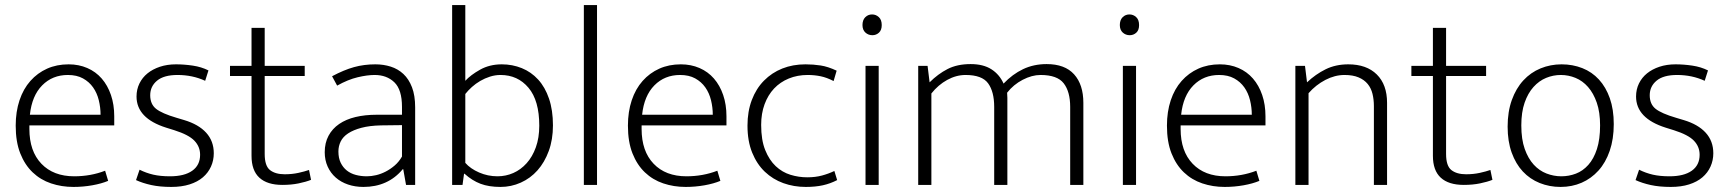

<svg xmlns="http://www.w3.org/2000/svg" viewBox="-20 -730 6828 758"><path d="M431 -235H96V-221Q96 -133 143.5 -83.5Q191 -34 273 -34Q338 -34 395 -56L407 -16Q381 -5 344.5 1.5Q308 8 270 8Q223 8 181.5 -6Q140 -20 109 -49.5Q78 -79 60 -124.5Q42 -170 42 -234Q42 -289 57 -334Q72 -379 100 -410.5Q128 -442 166 -459Q204 -476 251 -476Q291 -476 324.5 -461.5Q358 -447 381.5 -420Q405 -393 418 -355Q431 -317 431 -271ZM377 -277Q377 -306 370 -334.5Q363 -363 347.5 -385Q332 -407 307.5 -420.5Q283 -434 248 -434Q187 -434 146.5 -393Q106 -352 98 -277Z M790 -411Q740 -434 681 -434Q627 -434 600 -411.5Q573 -389 573 -354Q573 -319 596 -300.5Q619 -282 677 -265L707 -256Q764 -239 794 -206Q824 -173 824 -125Q824 -97 813 -72.5Q802 -48 781 -30Q760 -12 728.5 -2Q697 8 656 8Q611 8 577 0.5Q543 -7 517 -19L531 -60Q557 -47 585 -40.5Q613 -34 651 -34Q708 -34 739 -56Q770 -78 770 -119Q770 -151 747.5 -174.5Q725 -198 668 -216L636 -226Q519 -263 519 -349Q519 -377 530.5 -400.5Q542 -424 562.5 -440.5Q583 -457 611.5 -466.5Q640 -476 675 -476Q707 -476 741 -471Q775 -466 803 -452Z M1183 -430H1025V-122Q1025 -75 1046 -58.5Q1067 -42 1104 -42Q1133 -42 1158 -47.5Q1183 -53 1200 -59L1208 -20Q1188 -12 1159 -6Q1130 0 1095 0Q1035 0 1004 -28.5Q973 -57 973 -115V-430H888V-470H973V-620H1025V-470H1183Z M1291 -429Q1338 -454 1377.5 -465Q1417 -476 1462 -476Q1494 -476 1522.5 -467Q1551 -458 1572.5 -438Q1594 -418 1606.5 -385.5Q1619 -353 1619 -306V0H1583L1572 -62H1570Q1541 -27 1502 -9.5Q1463 8 1415 8Q1382 8 1354 -1.5Q1326 -11 1305.5 -29Q1285 -47 1273.5 -72.5Q1262 -98 1262 -129Q1262 -166 1277 -194Q1292 -222 1319 -240.5Q1346 -259 1383.5 -268Q1421 -277 1467 -277H1567V-308Q1567 -376 1537 -405Q1507 -434 1459 -434Q1430 -434 1392 -425Q1354 -416 1311 -392ZM1567 -236 1484 -235Q1439 -234 1407 -225.5Q1375 -217 1354.5 -203.5Q1334 -190 1325 -171.5Q1316 -153 1316 -132Q1316 -106 1325 -87.5Q1334 -69 1349 -57Q1364 -45 1384.5 -39.5Q1405 -34 1428 -34Q1446 -34 1465 -38.5Q1484 -43 1502.5 -52.5Q1521 -62 1538 -76.5Q1555 -91 1567 -112Z M2163 -235Q2163 -179 2146.5 -134Q2130 -89 2102 -57.5Q2074 -26 2036 -9Q1998 8 1956 8Q1910 8 1877 -4.5Q1844 -17 1814 -44H1812L1806 0H1765V-710H1817V-411Q1838 -434 1875.5 -455Q1913 -476 1961 -476Q2003 -476 2040 -461Q2077 -446 2104.5 -416Q2132 -386 2147.5 -340.5Q2163 -295 2163 -235ZM2109 -234Q2109 -333 2066.5 -383.5Q2024 -434 1956 -434Q1935 -434 1914.5 -427.5Q1894 -421 1876 -410.5Q1858 -400 1843 -386.5Q1828 -373 1817 -359V-87Q1837 -64 1871.5 -49Q1906 -34 1944 -34Q1977 -34 2006.5 -47Q2036 -60 2059 -85.5Q2082 -111 2095.5 -148.5Q2109 -186 2109 -234Z M2285 0V-710H2337V0Z M2848 -235H2513V-221Q2513 -133 2560.5 -83.5Q2608 -34 2690 -34Q2755 -34 2812 -56L2824 -16Q2798 -5 2761.5 1.5Q2725 8 2687 8Q2640 8 2598.5 -6Q2557 -20 2526 -49.5Q2495 -79 2477 -124.5Q2459 -170 2459 -234Q2459 -289 2474 -334Q2489 -379 2517 -410.5Q2545 -442 2583 -459Q2621 -476 2668 -476Q2708 -476 2741.5 -461.5Q2775 -447 2798.5 -420Q2822 -393 2835 -355Q2848 -317 2848 -271ZM2794 -277Q2794 -306 2787 -334.5Q2780 -363 2764.5 -385Q2749 -407 2724.5 -420.5Q2700 -434 2665 -434Q2604 -434 2563.5 -393Q2523 -352 2515 -277Z M3167 -30Q3199 -30 3225 -37Q3251 -44 3274 -55L3285 -19Q3258 -5 3228.5 1.5Q3199 8 3161 8Q3114 8 3072.5 -7Q3031 -22 2999.5 -52Q2968 -82 2949.5 -127.5Q2931 -173 2931 -234Q2931 -290 2948 -335Q2965 -380 2996 -411.5Q3027 -443 3068.5 -459.5Q3110 -476 3160 -476Q3191 -476 3220 -471.5Q3249 -467 3283 -451L3271 -410Q3244 -424 3219.5 -429Q3195 -434 3169 -434Q3128 -434 3094 -420Q3060 -406 3036 -380.5Q3012 -355 2998.5 -318.5Q2985 -282 2985 -237Q2985 -177 3001 -137.5Q3017 -98 3042.5 -74Q3068 -50 3100.5 -40Q3133 -30 3167 -30Z M3397 0V-470H3449V0ZM3424 -591Q3408 -591 3396.5 -601.5Q3385 -612 3385 -631Q3385 -651 3396 -662Q3407 -673 3423 -673Q3438 -673 3449.5 -662.5Q3461 -652 3461 -631Q3461 -611 3450 -601Q3439 -591 3424 -591Z M3657 0H3605V-470H3642L3650 -405Q3683 -438 3721 -457.5Q3759 -477 3812 -477Q3862 -477 3894 -456.5Q3926 -436 3942 -400Q3977 -437 4019 -457Q4061 -477 4112 -477Q4184 -477 4220.5 -436.5Q4257 -396 4257 -324V0H4205V-308Q4205 -368 4179.5 -401Q4154 -434 4088 -434Q4054 -434 4017.5 -415Q3981 -396 3956 -364Q3957 -355 3957 -344Q3957 -333 3957 -324V0H3905V-308Q3905 -368 3881 -401Q3857 -434 3792 -434Q3755 -434 3719.5 -414.5Q3684 -395 3657 -361Z M4413 0V-470H4465V0ZM4440 -591Q4424 -591 4412.5 -601.5Q4401 -612 4401 -631Q4401 -651 4412 -662Q4423 -673 4439 -673Q4454 -673 4465.5 -662.5Q4477 -652 4477 -631Q4477 -611 4466 -601Q4455 -591 4440 -591Z M4976 -235H4641V-221Q4641 -133 4688.5 -83.5Q4736 -34 4818 -34Q4883 -34 4940 -56L4952 -16Q4926 -5 4889.5 1.5Q4853 8 4815 8Q4768 8 4726.5 -6Q4685 -20 4654 -49.5Q4623 -79 4605 -124.5Q4587 -170 4587 -234Q4587 -289 4602 -334Q4617 -379 4645 -410.5Q4673 -442 4711 -459Q4749 -476 4796 -476Q4836 -476 4869.5 -461.5Q4903 -447 4926.5 -420Q4950 -393 4963 -355Q4976 -317 4976 -271ZM4922 -277Q4922 -306 4915 -334.5Q4908 -363 4892.5 -385Q4877 -407 4852.5 -420.5Q4828 -434 4793 -434Q4732 -434 4691.5 -393Q4651 -352 4643 -277Z M5146 0H5094V-470H5132L5140 -405Q5174 -437 5213.5 -456.5Q5253 -476 5303 -476Q5375 -476 5415.5 -436Q5456 -396 5456 -324V0H5404V-311Q5404 -337 5398.5 -359.5Q5393 -382 5379.5 -398.5Q5366 -415 5343.5 -424.5Q5321 -434 5288 -434Q5250 -434 5212.5 -414.5Q5175 -395 5146 -362Z M5847 -430H5689V-122Q5689 -75 5710 -58.5Q5731 -42 5768 -42Q5797 -42 5822 -47.5Q5847 -53 5864 -59L5872 -20Q5852 -12 5823 -6Q5794 0 5759 0Q5699 0 5668 -28.5Q5637 -57 5637 -115V-430H5552V-470H5637V-620H5689V-470H5847Z M6351 -240Q6351 -181 6335 -134.5Q6319 -88 6290.5 -56.5Q6262 -25 6224 -8.5Q6186 8 6141 8Q6097 8 6058.5 -7.5Q6020 -23 5992 -53Q5964 -83 5948 -127.5Q5932 -172 5932 -230Q5932 -289 5948.5 -335Q5965 -381 5994 -412.5Q6023 -444 6062 -460Q6101 -476 6145 -476Q6189 -476 6227 -461Q6265 -446 6292.5 -416Q6320 -386 6335.5 -342Q6351 -298 6351 -240ZM6297 -235Q6297 -287 6284 -324.5Q6271 -362 6249.5 -386.5Q6228 -411 6200 -422.5Q6172 -434 6142 -434Q6112 -434 6084 -422.5Q6056 -411 6034 -386.5Q6012 -362 5999 -324.5Q5986 -287 5986 -235Q5986 -180 5999.5 -142Q6013 -104 6035 -80Q6057 -56 6085.5 -45Q6114 -34 6144 -34Q6174 -34 6201.5 -44.5Q6229 -55 6250.5 -79Q6272 -103 6284.5 -141.5Q6297 -180 6297 -235Z M6710 -411Q6660 -434 6601 -434Q6547 -434 6520 -411.5Q6493 -389 6493 -354Q6493 -319 6516 -300.5Q6539 -282 6597 -265L6627 -256Q6684 -239 6714 -206Q6744 -173 6744 -125Q6744 -97 6733 -72.5Q6722 -48 6701 -30Q6680 -12 6648.5 -2Q6617 8 6576 8Q6531 8 6497 0.5Q6463 -7 6437 -19L6451 -60Q6477 -47 6505 -40.5Q6533 -34 6571 -34Q6628 -34 6659 -56Q6690 -78 6690 -119Q6690 -151 6667.5 -174.5Q6645 -198 6588 -216L6556 -226Q6439 -263 6439 -349Q6439 -377 6450.5 -400.5Q6462 -424 6482.5 -440.5Q6503 -457 6531.5 -466.5Q6560 -476 6595 -476Q6627 -476 6661 -471Q6695 -466 6723 -452Z"/></svg>

Font: Ek Mukta ExtraLight
Style: Regular
Weight: 275
Designer: Girish Dalvi and Yashodeep Gholap
Foundry: Ek Type
Version: Version 2.538;PS 1.002;hotconv 16.6.51;makeotf.lib2.5.65220;